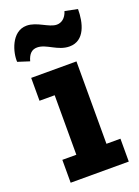

<svg xmlns="http://www.w3.org/2000/svg" viewBox="-133 -716 561 773"><g transform="rotate(-20 147.5 -329.0)"><path d="M32 -98H92V-353H27V-451H221V-98H281V0H32ZM299 -647 245 -658C236 -629 217 -617 198 -617C164 -617 126 -655 81 -655C15 -655 -7 -569 -4 -531L46 -515C54 -544 68 -558 91 -558C131 -558 165 -517 216 -517C282 -517 299 -589 299 -647Z"/></g></svg>

Font: Zilla Slab Bold
Style: Regular
Weight: 700
Designer: Typotheque.com
Foundry: Typotheque type foundry
Version: Version 1.3; 2018